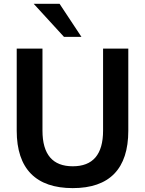

<svg xmlns="http://www.w3.org/2000/svg" viewBox="-20 -973 759 1004"><path d="M360.4 10.7C551.8 10.7 650.9 -89.4 650.9 -289.6V-718.8H519V-290C519 -164.6 465.3 -103.5 360.4 -103.5C255.9 -103.5 202.1 -164.6 202.1 -290V-718.8H67.4V-289.6C67.4 -89.4 168.9 10.7 360.4 10.7ZM405.8 -780.3 291.5 -953.1H156.2L314.5 -780.3Z"/></svg>

Font: Winston SemiBold
Style: Regular
Weight: 600
Designer: Vernon Adams, Kim Jin-seong, David Berlow, Cristiano Sobral
Foundry: The Winston Project Authors
Version: Version 3.004